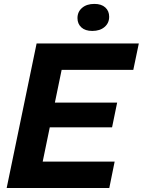

<svg xmlns="http://www.w3.org/2000/svg" viewBox="-20 -948 720 968"><path d="M13.6 0 164.6 -729H679.9L652.1 -595.9H255.4L298.3 -632.1L187.9 -97.7L160.1 -133.1H558L531 0ZM196.9 -305.9 221.6 -430.6H570.6L545 -305.9ZM445.3 -792Q409.7 -792 390.1 -810Q370.6 -828 370.6 -856.7Q370.6 -888.6 393.9 -908.4Q417.1 -928.3 455.7 -928.3Q491.3 -928.3 510.9 -910.4Q530.4 -892.6 530.4 -863.6Q530.4 -831.7 507.1 -811.9Q483.9 -792 445.3 -792Z"/></svg>

Font: Mona Sans ExtraLight
Style: Italic
Weight: 200
Italic angle: -11.6951°
Designer: Deni Anggara
Foundry: GitHub
Version: Version 2.000